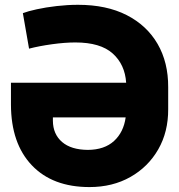

<svg xmlns="http://www.w3.org/2000/svg" viewBox="-20 -757 732 787"><path d="M299.8 -737.3Q416.5 -737.3 499.3 -695.1Q582 -652.8 626 -576.9Q669.9 -501 669.4 -399.4V-309.6Q669.9 -216.8 628.7 -144.8Q587.4 -72.8 514.4 -31.5Q441.4 9.8 346.7 9.8Q195.3 9.8 110.4 -79.6Q25.4 -168.9 24.9 -328.1V-418H497.1Q492.2 -492.7 441.9 -537.8Q391.6 -583 288.6 -583Q246.1 -583 193.4 -575.7Q140.6 -568.4 99.1 -557.6L73.7 -703.1Q93.8 -710.9 130.9 -719Q168 -727.1 212.4 -732.2Q256.8 -737.3 299.8 -737.3ZM495.1 -275.9H196.8V-261.7Q197.3 -207 234.4 -175Q271.5 -143.1 340.3 -142.6Q408.2 -143.1 447.5 -179.2Q486.8 -215.3 495.1 -275.9Z"/></svg>

Font: Inter Display Extra Bold
Style: Regular
Weight: 800
Designer: Rasmus Andersson
Foundry: rsms
Version: Version 4.000;git-4fc901f